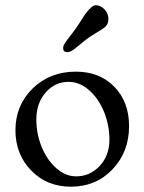

<svg xmlns="http://www.w3.org/2000/svg" viewBox="-20 -702 553 735"><path d="M307.1 -548.8Q296.4 -540 282.5 -528.6Q268.6 -517.1 263.4 -513.2Q258.3 -509.3 251.2 -505.9Q244.1 -502.4 237.3 -502.4Q221.7 -502.4 221.7 -517.6Q221.7 -522.5 223.4 -527.1Q225.1 -531.7 229.5 -538.3Q233.9 -544.9 238 -550.5Q242.2 -556.2 250.5 -566.7Q258.8 -577.1 265.1 -585.9Q277.8 -603 290.3 -623.5Q302.7 -644 310.1 -652.8Q332.5 -682.1 346.2 -682.1Q364.3 -682.1 379.6 -666.7Q395 -651.4 395 -628.4Q395 -608.4 379.9 -596.7Q369.1 -588.4 345.2 -574.2Q321.3 -560.1 307.1 -548.8ZM39.1 -203.1Q39.1 -298.8 105 -363.3Q170.9 -427.7 270.5 -427.7Q361.3 -427.7 417.7 -369.9Q474.1 -312 474.1 -219.2Q474.1 -120.6 410.9 -54Q347.7 12.7 251 12.7Q159.7 12.7 99.4 -49.3Q39.1 -111.3 39.1 -203.1ZM271.5 -26.9Q324.2 -26.9 361.6 -66.7Q398.9 -106.4 398.9 -167.5Q398.9 -221.7 378.9 -272.2Q358.9 -322.8 322.3 -355.7Q285.6 -388.7 242.2 -388.7Q190.9 -388.7 155 -348.1Q119.1 -307.6 119.1 -244.1Q119.1 -189.9 139.4 -139.9Q159.7 -89.8 195.3 -58.3Q231 -26.9 271.5 -26.9Z"/></svg>

Font: Cooper*
Style: Regular
Weight: 400
Designer: Owen Earl
Foundry: indestructible type*
Version: Version 0.001